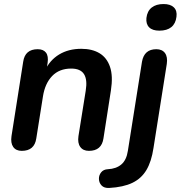

<svg xmlns="http://www.w3.org/2000/svg" viewBox="-20 -741 896 952"><path d="M88 7Q59 7 45.5 -12.5Q32 -32 37 -66L95 -435Q104 -497 167 -497Q195 -497 208 -480Q221 -463 216 -429L206 -365L202 -390Q227 -443 273.5 -471Q320 -499 383 -499Q437 -499 473.5 -477Q510 -455 525.5 -409.5Q541 -364 530 -293L493 -55Q484 7 421 7Q392 7 378 -12.5Q364 -32 369 -66L405 -291Q414 -346 396.5 -373.5Q379 -401 333 -401Q274 -401 238.5 -364Q203 -327 193 -263L160 -55Q151 7 88 7ZM521 191Q496 192 483.5 178.5Q471 165 470.5 146.5Q470 128 481.5 113.5Q493 99 515 98Q556 96 581.5 74.5Q607 53 614 7L684 -435Q695 -497 755 -497Q784 -497 798 -478Q812 -459 807 -424L741 -7Q731 60 706 102Q681 144 636.5 165.5Q592 187 521 191ZM770 -589Q736 -589 719.5 -605.5Q703 -622 706 -652Q710 -686 732 -703.5Q754 -721 791 -721Q825 -721 842 -704.5Q859 -688 855 -658Q851 -624 829.5 -606.5Q808 -589 770 -589Z"/></svg>

Font: Nunito Variable Extra Light
Style: Italic
Weight: 200
Italic angle: -9°
Designer: Vernon Adams
Foundry: Vernon Adams
Version: Version 3.602